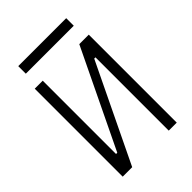

<svg xmlns="http://www.w3.org/2000/svg" viewBox="-242 -958 1070 1070"><g transform="rotate(-45 293.0 -423.5)"><path d="M80.1 0H154.8L433.1 -577.6H442.9V0H505.9V-693.4H431.2L152.8 -115.7H143.1V-693.4H80.1ZM104 -787.6H481.9V-847.2H104Z"/></g></svg>

Font: Cascadia Mono NF Light
Style: Regular
Weight: 300
Monospace: yes
Designer: Aaron Bell
Foundry: Saja Typeworks
Version: Version 2404.023